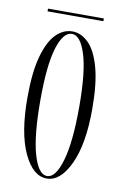

<svg xmlns="http://www.w3.org/2000/svg" viewBox="-73 -636 441 691"><g transform="rotate(10 147.0 -290.5)"><path d="M147 11Q96.5 11 62.5 -62Q28.5 -135 28.5 -263.5Q28.5 -357.5 44.8 -415.5Q61 -473.5 87.8 -500Q114.5 -526.5 147 -526.5Q179 -526.5 206 -500Q233 -473.5 249.2 -415.5Q265.5 -357.5 265.5 -263.5Q265.5 -135 231.2 -62Q197 11 147 11ZM147 2Q178 2 198 -65.8Q218 -133.5 218 -263.5Q218 -391 198 -454.2Q178 -517.5 147 -517.5Q115 -517.5 95.5 -454.2Q76 -391 76 -263.5Q76 -133.5 95.5 -65.8Q115 2 147 2ZM46 -582V-592H250V-582Z"/></g></svg>

Font: Imbue 100pt ExtraLight
Style: Regular
Weight: 200
Designer: Tyler Finck
Foundry: Etcetera Type Company
Version: Version 1.102; ttfautohint (v1.8.3)